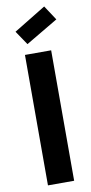

<svg xmlns="http://www.w3.org/2000/svg" viewBox="-102 -972 482 1012"><g transform="rotate(-10 139.0 -466.0)"><path d="M209 0H68.8V-698.2H209ZM41 -827.1 212.9 -932.1 264.2 -854 91.8 -752Z"/></g></svg>

Font: PoppinsZ SemiBold
Style: Regular
Weight: 600
Designer: Ninad Kale (Devanagari), Jonny Pinhorn (Latin)
Foundry: Indian Type Foundry
Version: Version 3.002;FEAKit 1.0